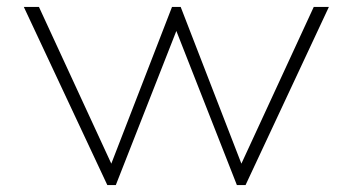

<svg xmlns="http://www.w3.org/2000/svg" viewBox="-20 -532 1014 552"><path d="M288.5 0H313L487 -443L661 0H686L925.5 -512H882L674 -61.5L499.5 -512H474.5L300 -61.5L92 -512H48.5Z"/></svg>

Font: Spartan ExtraLight
Style: Regular
Weight: 200
Designer: Matt Bailey, Mirko Velimirovic
Foundry: Matt Bailey
Version: Version 1.003; ttfautohint (v1.8.3)